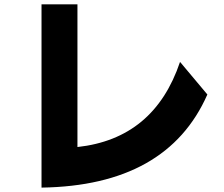

<svg xmlns="http://www.w3.org/2000/svg" viewBox="-20 -813 1040 892"><path d="M172.9 58.6V-793H339.8V-129.9Q696.3 -168.9 816.4 -525.4L943.4 -374Q756.8 49.8 172.9 58.6Z"/></svg>

Font: GenEi M Gothic v2 Heavy
Style: Regular
Weight: 800
Version: Version 2.0